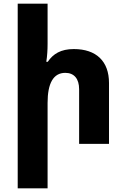

<svg xmlns="http://www.w3.org/2000/svg" viewBox="-20 -780 685 1041"><path d="M238 -760H76V241H238V-222C238 -328 269 -385 334 -385C382 -385 409 -353 409 -296V0H571V-330C571 -448 502 -514 380 -514C310 -514 268 -488 239 -445H231C236 -476 238 -510 238 -542Z"/></svg>

Font: Noto Sans Armenian Extra
Style: Regular
Weight: 800
Designer: Monotype Design Team
Foundry: Monotype Imaging Inc.
Version: Version 1.901